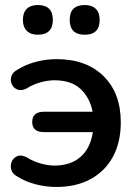

<svg xmlns="http://www.w3.org/2000/svg" viewBox="-20 -733 546 763"><path d="M317 -595Q257 -595 257 -654Q257 -713 317 -713Q345 -713 360.5 -698Q376 -683 376 -654Q376 -595 317 -595ZM130 -595Q102 -595 86.5 -610.5Q71 -626 71 -654Q71 -683 86.5 -698Q102 -713 130 -713Q190 -713 190 -654Q190 -595 130 -595ZM204 10Q163 10 122 -0.5Q81 -11 50 -31Q30 -41 25 -58Q20 -75 26.5 -90.5Q33 -106 48.5 -112.5Q64 -119 86 -108Q111 -92 141 -83.5Q171 -75 196 -75Q260 -75 299.5 -109Q339 -143 349 -208H155Q108 -208 108 -248Q108 -289 155 -289H348Q337 -345 300 -379.5Q263 -414 196 -414Q171 -414 141.5 -406Q112 -398 85 -381Q64 -371 48.5 -377.5Q33 -384 26.5 -399Q20 -414 25.5 -430.5Q31 -447 51 -457Q83 -477 123.5 -487.5Q164 -498 205 -498Q323 -498 391.5 -430.5Q460 -363 460 -247Q460 -168 429 -110.5Q398 -53 340.5 -21.5Q283 10 204 10Z"/></svg>

Font: Chiron GoRound TC M
Style: Regular
Weight: 500
Designer: Ryoko NISHIZUKA 西塚涼子 (kana, bopomofo & ideographs); Paul D. Hunt (Latin, Greek & Cyrillic); Sandoll Communications 산돌커뮤니
Foundry: Adobe
Version: Version 1.000;hotconv 1.1.1;makeotfexe 2.6.0